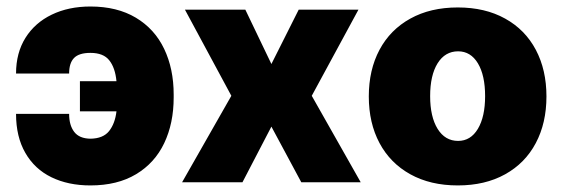

<svg xmlns="http://www.w3.org/2000/svg" viewBox="-20 -560 1729 590"><path d="M192.4 -334H29.3Q29.3 -397.5 58.3 -443.8Q87.4 -490.2 139.2 -515.1Q190.9 -540 257.8 -540Q339.8 -540 397.5 -505.6Q455.1 -471.2 484.4 -409.9Q513.7 -348.6 513.7 -269.5V-260.7Q513.7 -181.2 484.6 -120.1Q455.6 -59.1 398.2 -24.7Q340.8 9.8 257.8 9.8Q189.5 9.8 137.9 -15.4Q86.4 -40.5 57.9 -90.1Q29.3 -139.6 29.3 -210H192.4Q192.4 -175.3 208 -154.8Q223.6 -134.3 257.8 -133.8Q296.9 -134.3 315.2 -157.2Q333.5 -180.2 337.9 -217.8H225.6V-310.5H337.9Q334 -351.6 315.9 -374.5Q297.9 -397.5 257.8 -397.5Q222.7 -397.5 207.5 -381.8Q192.4 -366.2 192.4 -334Z M814 -363.3 897.9 -530.3H1081.5L938 -265.6L1088.4 0H905.8L814 -170.9L725.1 0H539.6L690.9 -265.6L548.3 -530.3H733.9Z M1113.3 -263.7Q1113.3 -345.2 1146.2 -407Q1179.2 -468.8 1241 -502.9Q1302.7 -537.1 1386.7 -537.1Q1470.7 -537.1 1532.2 -502.9Q1593.8 -468.8 1626.5 -407Q1659.2 -345.2 1659.2 -263.7Q1659.2 -182.1 1626.5 -120.4Q1593.8 -58.6 1532.2 -24.4Q1470.7 9.8 1386.7 9.8Q1302.7 9.8 1241 -24.4Q1179.2 -58.6 1146.2 -120.4Q1113.3 -182.1 1113.3 -263.7ZM1470.7 -264.6Q1470.7 -328.6 1448.5 -365.5Q1426.3 -402.3 1387.7 -402.3Q1347.7 -402.3 1324.7 -365.5Q1301.8 -328.6 1301.8 -264.6Q1301.8 -201.2 1324.7 -164.1Q1347.7 -127 1387.7 -127Q1426.3 -127 1448.5 -164.1Q1470.7 -201.2 1470.7 -264.6Z"/></svg>

Font: Pretendard JP Black
Style: Regular
Weight: 900
Designer: Base glyphs from Inter by Rasmus Andersson; Hangeul glyphs from Noto Sans CJK(Source Han Sans) by Jang Soo-young and Kan
Foundry: Kil Hyung-jin
Version: Version 1.309